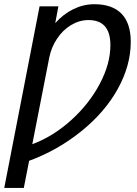

<svg xmlns="http://www.w3.org/2000/svg" viewBox="-33 -689 653 916"><path d="M590.8 -489.3Q590.8 -376.5 528.8 -264.6Q466.8 -152.8 353.8 -62Q240.7 28.8 106 78.1L80.6 207.5H-12.7L155.8 -658.7H245.6L230.5 -578.6Q268.6 -621.6 316.9 -645.3Q365.2 -668.9 417 -668.9Q502.4 -668.9 546.6 -623.8Q590.8 -578.6 590.8 -489.3ZM493.7 -473.6Q493.7 -593.3 389.2 -593.3Q345.7 -593.3 305.9 -569.3Q266.1 -545.4 238.8 -503.9Q211.4 -462.4 202.1 -414.6L121.1 -1Q219.7 -37.6 305.9 -115.2Q392.1 -192.9 442.9 -288.8Q493.7 -384.8 493.7 -473.6Z"/></svg>

Font: Cousine
Style: Italic
Weight: 400
Italic angle: -12°
Monospace: yes
Designer: Steve Matteson
Foundry: Monotype Imaging Inc.
Version: Version 1.21